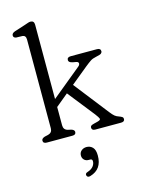

<svg xmlns="http://www.w3.org/2000/svg" viewBox="-144 -814 863 1161"><g transform="rotate(-15 288.0 -233.5)"><path d="M71.5 0Q48.5 0 48.5 -18Q48.5 -31.5 69 -38L91 -43Q117 -50 117 -77V-632.5Q117 -658.5 96 -660.5L57 -661.5Q39.5 -664 39.5 -678.5Q39.5 -693 60 -700L125.5 -721Q136.5 -724.5 146.5 -728.2Q156.5 -732 164 -732Q187.5 -732 187.5 -707V-241.5L372.5 -393.5Q383.5 -402 383.5 -411.8Q383.5 -421.5 370 -424.5L348 -428.5Q332.5 -432 327.8 -437.2Q323 -442.5 323 -448.5Q323 -467 346 -467H510Q533 -467 533 -448.5Q533 -440.5 526.2 -434.8Q519.5 -429 493.5 -424Q470.5 -419.5 456.8 -410.2Q443 -401 420 -382.5L314.5 -296L482.5 -81Q498 -61 508.5 -52.5Q519 -44 533.5 -39.5Q546 -35 552.5 -30.5Q559 -26 559 -17.5Q559 0 536 0H375Q353 0 353 -18Q353 -25.5 358 -29.5Q363 -33.5 377.5 -37L399.5 -42.5Q421 -48 418.2 -56.8Q415.5 -65.5 398 -88.5L265.5 -256L187.5 -191.5V-77Q187.5 -49 213 -42L235 -37Q254 -31 254 -18Q254 0 232 0ZM289.5 167Q271 167 260.5 156.2Q250 145.5 250 129.5Q250 111 263.2 99.5Q276.5 88 296 88Q318.5 88 333.8 103.8Q349 119.5 349 155.5Q349 241.5 273.5 263.5Q255.5 269 250.5 254.5Q246.5 240.5 263.5 235.5Q288 227.5 299.8 212.8Q311.5 198 311.5 181Q311.5 167 298 167Z"/></g></svg>

Font: Fraunces 9pt SuperSoft Light
Style: Regular
Weight: 300
Version: Version 1.000;[b76b70a41]